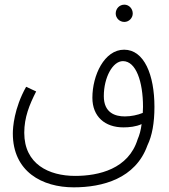

<svg xmlns="http://www.w3.org/2000/svg" viewBox="-20 -615 723 823"><path d="M513 -521C533 -521 549 -538 549 -557C549 -578 533 -595 513 -595C492 -595 476 -578 476 -557C476 -538 492 -521 513 -521ZM296 188C419 188 561 151 612 8C632 -33 642 -88 642 -157C642 -294 598 -402 512 -402C427 -402 376 -292 376 -196C376 -115 430 -69 509 -69C534 -69 563 -72 587 -83C584 -58 578 -36 570 -18C531 109 404 139 302 139C190 139 84 89 84 -46C84 -112 106 -166 135 -223L92 -243C40 -150 35 -68 35 -43C35 121 161 188 296 188ZM425 -203C425 -283 463 -353 507 -353C563 -353 593 -265 593 -157C593 -148 592 -140 592 -131C570 -122 542 -116 515 -116C474 -116 425 -131 425 -203Z"/></svg>

Font: Noto Sans Arabic ExtCond Light
Style: Regular
Weight: 300
Width: 2
Designer: Monotype Design Team, Nadine Chahine, Nizar Qandah and Khaled Hosny
Foundry: Monotype Imaging Inc.
Version: Version 2.012